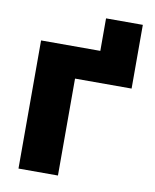

<svg xmlns="http://www.w3.org/2000/svg" viewBox="-79 -745 649 805"><g transform="rotate(10 245.5 -342.0)"><path d="M463.8 -683.9V-412.6H223V0H55V-545.5H307.2V-683.9Z"/></g></svg>

Font: Inter P Extra Bold
Style: Regular
Weight: 800
Designer: Rasmus Andersson
Foundry: rsms
Version: Version 3.018;git-588b23468